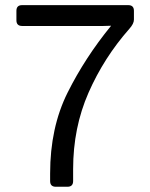

<svg xmlns="http://www.w3.org/2000/svg" viewBox="-20 -714 577 737"><path d="M64.9 -614.3Q43 -614.3 43 -636.2V-672.4Q43 -694.3 64.9 -694.3H472.2Q494.1 -694.3 494.1 -672.4V-638.7Q494.1 -623 476.6 -603.5Q378.9 -492.7 319.8 -358.2Q260.7 -223.6 260.7 -64.9V-19Q260.7 2.9 238.8 2.9H194.3Q172.4 2.9 172.4 -19V-47.9Q172.4 -224.1 239.3 -358.2Q306.2 -492.2 405.8 -614.3V-615.2Q391.1 -614.3 376.5 -614.3Z"/></svg>

Font: Istok
Style: Regular
Weight: 500
Designer: Andrey V. Panov
Foundry: Andrey V. Panov
Version: Version 1.0.3